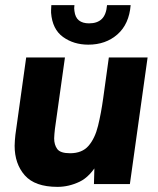

<svg xmlns="http://www.w3.org/2000/svg" viewBox="-20 -717 616 748"><path d="M204 11Q116 11 76.5 -34Q37 -79 37 -149Q37 -160 38 -170.5Q39 -181 40 -192L82 -493H233L194 -215Q193 -205 192 -195Q191 -185 191 -178Q191 -153 203 -136.5Q215 -120 253 -120Q300 -120 325 -149Q350 -178 362 -227Q374 -276 382 -334L404 -493H555L486 0H346L349 -108L364 -87Q332 -29 290 -9Q248 11 204 11ZM324 -543Q267 -543 225.5 -573Q184 -603 179 -667Q179 -669 179 -677.5Q179 -686 180 -697H270Q269 -691 269 -685Q269 -679 270 -674Q273 -649 287.5 -637.5Q302 -626 327 -626Q359 -626 376.5 -643Q394 -660 397 -697H489Q483 -623 437.5 -583Q392 -543 324 -543Z"/></svg>

Font: Hanken Grotesk Black
Style: Italic
Weight: 900
Italic angle: -8°
Designer: Alfredo Marco Pradil
Foundry: Hanken Design Co.
Version: Version 3.013